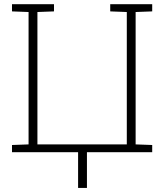

<svg xmlns="http://www.w3.org/2000/svg" viewBox="-20 -731 798 922"><path d="M355 171.4V0H37.6V-34.7L117.2 -37.6V-673.3L37.6 -676.3V-710.9H159.7H239.3V-676.3L159.7 -673.3V-37.6H588.9V-673.3L509.3 -676.3V-710.9H710.9V-676.3L631.3 -673.3V-37.6L710.9 -34.7V0H397.5V171.4Z"/></svg>

Font: Roboto Slab ExtraLight
Style: Regular
Weight: 250
Designer: Google
Version: Version 2.000; ttfautohint (v1.8.1.43-b0c9)